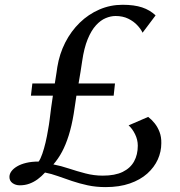

<svg xmlns="http://www.w3.org/2000/svg" viewBox="-20 -774 753 804"><path d="M422 9.5Q382 9.5 347.2 2Q312.5 -5.5 281.5 -16Q250.5 -26.5 222.5 -36.5Q194.5 -46.5 168.5 -51.5Q154 -35.5 137.8 -23.5Q121.5 -11.5 103 -4.8Q84.5 2 63 2Q45.5 2 32.5 -7.2Q19.5 -16.5 19.5 -33Q19.5 -45.5 27.8 -56.8Q36 -68 51.5 -77.2Q67 -86.5 89.8 -92Q112.5 -97.5 142 -97.5Q150 -109 157.2 -130Q164.5 -151 170.8 -177.5Q177 -204 181.5 -232Q185 -250 188 -273.8Q191 -297.5 194.2 -323.2Q197.5 -349 201.5 -373.5H109.5L115.5 -424.5H209.5Q211.5 -436.5 213.2 -448Q215 -459.5 216.8 -471Q218.5 -482.5 220 -493Q229 -548.5 253.2 -596Q277.5 -643.5 314 -679Q350.5 -714.5 396.2 -734.2Q442 -754 493.5 -754Q542 -754 575 -743Q608 -732 631.5 -709.5L577 -637Q570.5 -651.5 555.2 -668Q540 -684.5 517 -695.8Q494 -707 464 -707Q444 -707 422.8 -698.2Q401.5 -689.5 382 -668.2Q362.5 -647 347.2 -610Q332 -573 324 -517.5Q321 -497 317.2 -473Q313.5 -449 309 -424.5H461.5L456 -373.5H300Q298 -358.5 295 -339.5Q292 -320.5 288.5 -296.5Q280 -246 267.8 -207Q255.5 -168 239.8 -138.5Q224 -109 203.5 -85.5Q235 -79.5 268.8 -68.2Q302.5 -57 338 -47.8Q373.5 -38.5 410.5 -38.5Q461.5 -38.5 493.8 -54.2Q526 -70 541.5 -98.2Q557 -126.5 557 -164Q557 -189 545.5 -212.2Q534 -235.5 518.5 -249L600.5 -284.5Q615 -273.5 627.8 -257.5Q640.5 -241.5 648.2 -221Q656 -200.5 655.5 -174.5Q655.5 -139 640.8 -106.2Q626 -73.5 596.8 -47.2Q567.5 -21 523.8 -5.8Q480 9.5 422 9.5Z"/></svg>

Font: Merriweather 72pt
Style: Italic
Weight: 400
Italic angle: -7.8°
Version: Version 2.101